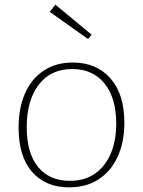

<svg xmlns="http://www.w3.org/2000/svg" viewBox="-20 -799 614 826"><path d="M293 -530Q395 -530 455 -462Q515 -394 515 -271Q515 -188 486.5 -125.5Q458 -63 405 -28Q352 7 277 7Q177 7 118.5 -59Q60 -125 60 -250Q60 -335 88 -398Q116 -461 168.5 -495.5Q221 -530 293 -530ZM291 -502Q198 -502 146.5 -434.5Q95 -367 95 -252Q95 -140 144 -80.5Q193 -21 280 -21Q344 -21 388.5 -52Q433 -83 456.5 -138.5Q480 -194 480 -267Q480 -378 429.5 -440Q379 -502 291 -502ZM218 -779 374 -650 359 -631 194 -748Z"/></svg>

Font: Bitter Thin ExtraLight
Style: Regular
Weight: 250
Version: Version 2.002